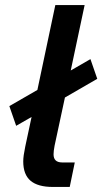

<svg xmlns="http://www.w3.org/2000/svg" viewBox="-20 -740 405 760"><path d="M80 -160 105 -277 44 -242 17 -320 128 -384 199 -720H315L260 -461L338 -506L365 -428L237 -354L196 -163Q192 -142 192 -129Q192 -97 226 -97H276L256 0H189Q130 0 101 -24.5Q72 -49 72 -101Q72 -112 74 -126.5Q76 -141 80 -160Z"/></svg>

Font: Wix Madefor Text SemiBold
Style: Italic
Weight: 600
Italic angle: -12°
Designer: Dalton Maag Ltd
Foundry: Dalton Maag Ltd
Version: Version 3.100